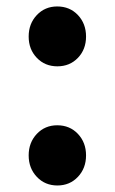

<svg xmlns="http://www.w3.org/2000/svg" viewBox="-20 -564 357 598"><path d="M158.2 -173.8Q197.3 -173.8 222.7 -147Q248 -120.1 248 -80.1Q248 -40 222.7 -13.2Q197.3 13.7 158.7 13.7Q120.1 13.7 94.7 -13.2Q69.3 -40 69.3 -80.1Q69.3 -120.1 94.7 -147Q120.1 -173.8 158.2 -173.8ZM158.2 -543.9Q197.3 -543.9 222.7 -517.1Q248 -490.2 248 -450.2Q248 -410.2 222.7 -383.8Q197.3 -357.4 158.7 -357.4Q120.1 -357.4 94.7 -383.8Q69.3 -410.2 69.3 -450.2Q69.3 -490.2 94.7 -517.1Q120.1 -543.9 158.2 -543.9Z"/></svg>

Font: Bpmf GenYo Gothic B
Style: B
Weight: 700
Foundry: But Ko
Version: Version 1.320